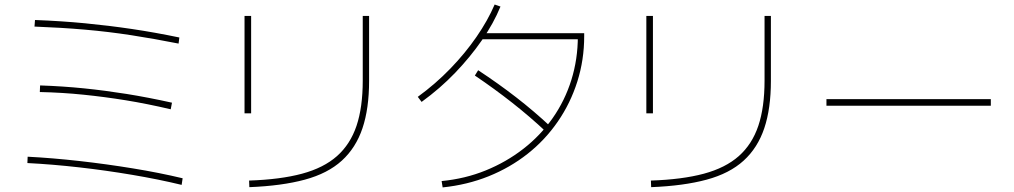

<svg xmlns="http://www.w3.org/2000/svg" viewBox="-20 -832 4440 841"><path d="M775.6 -22.2Q674.4 -46.7 559.4 -66.1Q444.4 -85.6 327.2 -98.9Q210 -112.2 100 -117.8L101.1 -145.6Q210 -140 328.3 -126.7Q446.7 -113.3 562.2 -94.4Q677.8 -75.6 780 -51.1ZM727.8 -353.3Q623.3 -377.8 530.6 -392.8Q437.8 -407.8 345.6 -417.2Q253.3 -426.7 154.4 -428.9L155.6 -457.8Q255.6 -454.4 347.8 -445Q440 -435.6 533.9 -420.6Q627.8 -405.6 733.3 -382.2ZM762.2 -641.1Q655.6 -662.2 555 -677.8Q454.4 -693.3 351.7 -702.2Q248.9 -711.1 131.1 -715.6L133.3 -744.4Q248.9 -740 352.8 -730Q456.7 -720 557.8 -705Q658.9 -690 765.6 -667.8Z M1071.1 -41.1Q1207.8 -45.6 1302.8 -71.1Q1397.8 -96.7 1456.1 -148.3Q1514.4 -200 1541.7 -281.1Q1568.9 -362.2 1568.9 -478.9V-762.2H1596.7V-477.8Q1596.7 -356.7 1567.8 -270.6Q1538.9 -184.4 1477.2 -128.3Q1415.6 -72.2 1315 -45Q1214.4 -17.8 1072.2 -12.2ZM1051.1 -335.6V-762.2H1080V-335.6Z M1914.4 -38.9Q2017.8 -48.9 2107.8 -85.6Q2197.8 -122.2 2272.2 -180Q2346.7 -237.8 2400.6 -314.4Q2454.4 -391.1 2482.8 -482.2Q2511.1 -573.3 2511.1 -673.3L2524.4 -660H2085.6V-686.7H2538.9V-673.3Q2538.9 -570 2508.9 -475Q2478.9 -380 2423.3 -299.4Q2367.8 -218.9 2291.1 -158.3Q2214.4 -97.8 2120.6 -60Q2026.7 -22.2 1918.9 -11.1ZM1810 -407.8Q1887.8 -464.4 1952.8 -531.7Q2017.8 -598.9 2067.2 -670.6Q2116.7 -742.2 2146.7 -812.2L2172.2 -803.3Q2142.2 -730 2091.1 -656.1Q2040 -582.2 1973.9 -513.3Q1907.8 -444.4 1826.7 -385.6ZM2372.2 -254.4Q2301.1 -321.1 2223.3 -382.2Q2145.6 -443.3 2060 -501.1L2074.4 -524.4Q2162.2 -466.7 2241.1 -405.6Q2320 -344.4 2391.1 -277.8Z M2831.1 -41.1Q2967.8 -45.6 3062.8 -71.1Q3157.8 -96.7 3216.1 -148.3Q3274.4 -200 3301.7 -281.1Q3328.9 -362.2 3328.9 -478.9V-762.2H3356.7V-477.8Q3356.7 -356.7 3327.8 -270.6Q3298.9 -184.4 3237.2 -128.3Q3175.6 -72.2 3075 -45Q2974.4 -17.8 2832.2 -12.2ZM2811.1 -335.6V-762.2H2840V-335.6Z M3600 -368.9V-397.8H4320V-368.9Z"/></svg>

Font: Paperlogy 1 Thin
Style: Regular
Weight: 250
Designer: redesigned by Lee Juim, glyphs from Gmarket Sans & Montserrat
Foundry: PT&
Version: Version 1.001